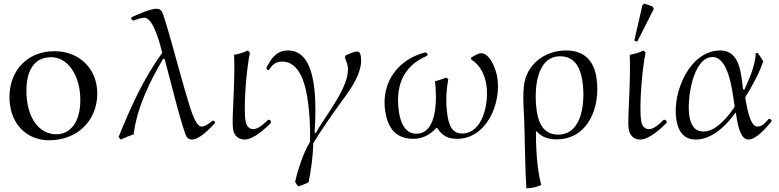

<svg xmlns="http://www.w3.org/2000/svg" viewBox="-20 -750 4279 1054"><path d="M279 -469C133 -469 32 -366 32 -217C32 -76 121 20 250 20C404 20 514 -87 514 -237C514 -372 416 -469 279 -469ZM261 -436C353 -436 421 -336 421 -200C421 -85 370 -13 289 -13C191 -13 125 -109 125 -251C125 -371 173 -436 261 -436Z M1148 -88C1133 -77 1108 -55 1087 -55C1048 -55 1016 -188 1006 -219C972 -326 884 -670 867 -689C859 -699 850 -702 840 -702C803 -702 733 -669 703 -656L700 -648C703 -643 705 -639 711 -637C727 -642 756 -653 772 -653C824 -653 860 -500 871 -460C768 -320 697 -161 631 2L643 16C666 5 690 -4 714 -13C731 -159 805 -308 876 -428L884 -425C902 -363 987 -12 1008 6C1016 13 1024 16 1033 16C1076 16 1133 -45 1160 -74L1161 -80C1157 -83 1155 -88 1148 -88Z M1468 -83 1462 -91 1452 -93C1434 -75 1400 -41 1370 -41C1345 -41 1331 -63 1328 -85C1315 -165 1334 -379 1352 -460L1341 -473C1318 -461 1291 -454 1265 -449C1272 -293 1251 -100 1259 -43C1264 -7 1287 16 1323 16C1372 16 1437 -45 1467 -75Z M1561 -473C1496 -473 1467 -426 1442 -377C1443 -371 1447 -368 1450 -365L1456 -366C1475 -394 1492 -412 1529 -412C1624 -412 1655 -290 1666 -220C1680 -136 1684 -53 1682 29C1646 86 1615 181 1600 249C1605 257 1611 265 1616 273C1636 268 1655 260 1674 251C1688 183 1698 106 1700 36C1748 -43 1802 -120 1856 -194C1900 -254 1974 -353 1961 -438C1959 -450 1957 -467 1941 -467C1924 -467 1893 -453 1877 -446L1873 -435C1879 -419 1886 -401 1889 -385C1905 -279 1761 -108 1713 -19L1707 -23C1732 -393 1649 -473 1561 -473Z M2710 -325C2704 -363 2673 -458 2620 -458C2605 -458 2579 -441 2566 -434L2567 -423C2618 -392 2641 -338 2650 -284C2665 -189 2633 -17 2516 -17C2457 -17 2443 -73 2436 -119C2426 -185 2429 -252 2441 -315L2430 -324C2410 -317 2389 -309 2368 -304C2378 -217 2385 -16 2265 -16C2202 -16 2179 -81 2171 -129C2147 -278 2194 -388 2323 -443L2329 -452L2318 -463C2170 -428 2069 -301 2095 -137C2109 -50 2151 12 2248 12C2303 12 2340 -11 2375 -47H2380C2409 -3 2440 12 2490 12C2650 12 2733 -181 2710 -325Z M2922 -29H2926C2956 5 2994 15 3035 15C3212 15 3279 -168 3254 -325C3239 -420 3184 -473 3088 -473C2969 -473 2868 -395 2856 -277C2851 -234 2853 -188 2855 -144C2863 -1 2860 141 2870 284C2898 283 2927 277 2951 266C2941 223 2922 148 2922 -29ZM3176 -311C3194 -203 3182 -11 3044 -11C2966 -11 2937 -72 2927 -138C2911 -243 2918 -441 3055 -441C3134 -441 3165 -380 3176 -311Z M3462 -527 3478 -521 3569 -701 3563 -714 3519 -730 3507 -723ZM3640 -83 3634 -91 3624 -93C3606 -75 3572 -41 3542 -41C3517 -41 3503 -63 3500 -85C3487 -165 3506 -379 3524 -460L3513 -473C3490 -461 3463 -454 3437 -449C3444 -293 3423 -100 3431 -43C3436 -7 3459 16 3495 16C3544 16 3609 -45 3639 -75Z M4207 -97H4200C4184 -79 4165 -55 4138 -55C4093 -55 4077 -184 4071 -216C4110 -278 4145 -343 4170 -413C4161 -428 4151 -444 4140 -459H4129C4127 -391 4092 -315 4066 -257L4059 -260C4048 -337 4046 -473 3934 -473C3766 -473 3669 -243 3693 -93C3702 -33 3731 16 3799 16C3891 16 3969 -64 4017 -131L4020 -128C4026 -95 4037 16 4088 16C4134 16 4190 -54 4216 -84C4215 -91 4212 -94 4207 -97ZM4013 -164C3979 -113 3913 -28 3842 -28C3789 -28 3771 -70 3764 -115C3750 -202 3783 -437 3892 -437C3979 -437 4000 -252 4009 -192Z"/></svg>

Font: Asana Math
Style: Regular
Weight: 400
Version: Version 000.958